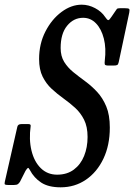

<svg xmlns="http://www.w3.org/2000/svg" viewBox="-72 -785 573 820"><path d="M187 -580Q187 -545 202.2 -520.5Q217.5 -496 241.2 -476.8Q265 -457.5 292 -437.8Q319 -418 342.8 -392.5Q366.5 -367 381.8 -330.5Q397 -294 397 -240Q397 -165 369.8 -107.5Q342.5 -50 295 -17.5Q247.5 15 187 15Q135 15 104 -5.2Q73 -25.5 55.5 -59Q50.5 -69 47.2 -67.8Q44 -66.5 37 -55.5L13.5 -9Q9.5 -2.5 4.5 1.2Q-0.5 5 -12 5H-36.5Q-48 5 -50.8 2.8Q-53.5 0.5 -51.5 -8.5L2 -243.5Q4.5 -255 19 -255H50Q60 -255 59 -247Q51 -189 62.5 -141.8Q74 -94.5 102.2 -66.8Q130.5 -39 172 -39Q214.5 -39 243.5 -60.8Q272.5 -82.5 287.2 -119Q302 -155.5 302 -200Q302 -244 287 -273.8Q272 -303.5 248.5 -324.8Q225 -346 198.5 -365Q172 -384 148.5 -405.8Q125 -427.5 110 -457.8Q95 -488 95 -533Q95 -598 122 -650.5Q149 -703 190.8 -734Q232.5 -765 277 -765Q306.5 -765 334.2 -750.2Q362 -735.5 377 -712.5Q386 -699 390.5 -699Q395 -699 405 -714.5L420 -736.5Q424.5 -743.5 427.2 -746.8Q430 -750 441.5 -750H460.5Q476.5 -750 479.5 -746.8Q482.5 -743.5 480 -731L435 -519.5Q433 -509.5 428.2 -507.2Q423.5 -505 411 -505H393Q377.5 -505 375.8 -509.5Q374 -514 375.5 -526Q382 -579 371.5 -620.2Q361 -661.5 338 -685.2Q315 -709 283 -709Q242.5 -709 214.8 -675.2Q187 -641.5 187 -580Z"/></svg>

Font: Besley* Condensed
Style: Italic
Weight: 400
Width: 3
Italic angle: -13°
Designer: Owen Earl
Foundry: indestructible type*
Version: Version 3.000; ttfautohint (v1.8.3)